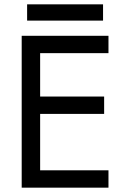

<svg xmlns="http://www.w3.org/2000/svg" viewBox="-20 -865 590 885"><path d="M165 -620V-420H460V-340H165V-80H480V0H80V-700H480V-620ZM105 -845H455V-770H105Z"/></svg>

Font: Jost
Style: Regular
Weight: 400
Version: Version 3.710